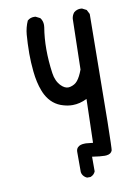

<svg xmlns="http://www.w3.org/2000/svg" viewBox="-91 -794 683 951"><g transform="rotate(-10 250.0 -319.0)"><path d="M373.5 3.9Q353 3.9 311 -2.4V71.3Q307.6 79.6 301.8 85.4Q295.9 91.3 286.1 95.2H268.6Q252 87.9 245.1 72.3Q244.6 71.8 242.7 63V-40Q243.2 -53.7 251.5 -61.5Q262.7 -72.8 287.6 -72.8Q290.5 -72.8 293 -72.8L327.6 -69.3L333.5 -289.1Q297.4 -271 261.2 -271Q238.3 -271 215.3 -277.8Q159.2 -293 129.9 -348.1Q124.5 -358.4 120.1 -370.1Q104 -411.6 98.1 -468.3Q93.3 -516.1 93.3 -558.1Q93.3 -582.5 94.5 -609.6Q95.7 -636.7 97.2 -653.8Q100.1 -689 114.7 -722.2L115.7 -722.7Q128.9 -734.4 148.4 -734.4Q151.4 -734.4 155.8 -733.9L177.2 -723.1L178.2 -722.2Q189.9 -707 189.9 -686.5Q189.9 -680.7 189 -674.8Q180.2 -622.6 180.2 -565.4Q180.2 -506.8 189 -444.3Q194.8 -402.8 219.2 -378.4Q236.8 -360.8 254.9 -360.8Q259.3 -360.8 263.7 -361.8Q288.1 -367.2 301.8 -384.3Q316.4 -401.9 329.6 -437.5L335.4 -691.9Q337.4 -709.5 348.6 -722.7Q356.9 -729.5 365.2 -731.9Q373.5 -734.4 379.2 -734.4Q384.8 -734.4 389.2 -733.9L411.1 -722.7L422.4 -700.7L416.5 -159.7Q414.1 -23.9 412.1 -16.6Q406.2 1 382.8 3.4Q378.9 3.9 373.5 3.9Z"/></g></svg>

Font: Bakudai
Style: Medium
Weight: 500
Version: Version 1.48